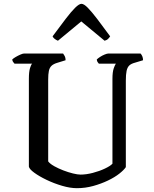

<svg xmlns="http://www.w3.org/2000/svg" viewBox="-20 -984 804 1004"><path d="M382 0Q347 0 304.5 -12.5Q262 -25 223.5 -43.5Q185 -62 159 -81Q133 -100 131 -113V-572Q131 -609 137 -628Q143 -647 148 -651H56Q53 -655 49 -659.5Q45 -664 44 -673Q50 -679 62 -686Q74 -693 86.5 -698.5Q99 -704 105 -704H310Q314 -699 318.5 -690.5Q323 -682 323 -669L281 -656Q260 -650 249.5 -640Q239 -630 235.5 -613Q232 -596 232 -569V-140Q242 -127 263.5 -115Q285 -103 311 -93Q337 -83 361.5 -77Q386 -71 401 -71Q431 -71 465.5 -80Q500 -89 528.5 -102.5Q557 -116 568 -128V-572Q568 -608 575 -627.5Q582 -647 586 -651H497Q493 -655 490 -660Q487 -665 486 -673Q492 -679 503.5 -686.5Q515 -694 527.5 -699Q540 -704 546 -704H715Q720 -699 724 -690Q728 -681 728 -669L685 -656Q666 -651 656 -641.5Q646 -632 642 -613.5Q638 -595 638 -562V-110Q628 -95 604 -76Q580 -57 544.5 -40Q509 -23 467.5 -11.5Q426 0 382 0ZM283 -771Q273 -775 265.5 -781Q258 -787 255 -794Q295 -848 324 -886Q353 -924 373.5 -944Q394 -964 406 -964Q419 -964 439.5 -943Q460 -922 489 -884Q518 -846 556 -794Q553 -789 546 -781.5Q539 -774 527 -771L405 -872Z"/></svg>

Font: Texturina Medium 12pt
Style: Regular
Weight: 400
Version: Version 1.002